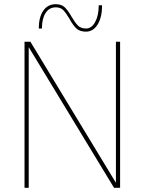

<svg xmlns="http://www.w3.org/2000/svg" viewBox="-20 -896 690 916"><path d="M97 -697H125L533 -24V-697H553V0H524L117 -671V0H97ZM311 -807Q295 -834 282 -847.5Q269 -861 246 -861Q215 -861 197.5 -834Q180 -807 180 -760H165Q165 -814 186.5 -845Q208 -876 246 -876Q273 -876 288.5 -861.5Q304 -847 321 -817Q338 -788 352 -774Q366 -760 391 -760Q417 -760 434 -791Q451 -822 451 -871H467Q467 -814 446 -779.5Q425 -745 390 -745Q360 -745 343.5 -761Q327 -777 311 -807Z"/></svg>

Font: Hanken Grotesk Thin
Style: Regular
Weight: 100
Designer: Alfredo Marco Pradil
Foundry: Hanken Design Co.
Version: Version 3.014